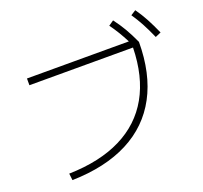

<svg xmlns="http://www.w3.org/2000/svg" viewBox="-139 -979 1215 1148"><g transform="rotate(-20 469.0 -405.0)"><path d="M744.1 -613.3H85V-656.2H733.4Q695.8 -729.5 655.3 -784.2L687.5 -806.6Q717.3 -767.6 741.5 -726.1Q765.6 -684.6 789.1 -632.8Q788.6 -431.2 712.9 -289.6Q637.2 -147.9 490.5 -72.5Q343.8 2.9 132.8 7.8L127.9 -35.2Q324.2 -40 460.4 -107.7Q596.7 -175.3 668.5 -302.7Q740.2 -430.2 744.1 -613.3ZM800.8 -797.9 833 -818.4Q860.8 -779.3 883.5 -737.1Q906.2 -694.8 929.7 -641.6L893.6 -626Q869.6 -680.7 847.7 -721.2Q825.7 -761.7 800.8 -797.9Z"/></g></svg>

Font: Pretendard ExtraLight
Style: Regular
Weight: 200
Designer: Base glyphs from Inter by Rasmus Andersson; Hangeul glyphs from Noto Sans CJK(Source Han Sans) by Jang Soo-young and Kan
Foundry: Kil Hyung-jin
Version: Version 1.309